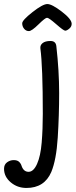

<svg xmlns="http://www.w3.org/2000/svg" viewBox="-121 -671 376 951"><path d="M234 -553Q234 -539 222 -529Q210 -519 202 -519Q194 -519 157.5 -551Q121 -583 112 -583Q103 -583 69.5 -550Q36 -517 22 -517Q8 -517 -1.5 -528.5Q-11 -540 -11 -555.5Q-11 -571 40 -611Q91 -651 113.5 -651Q136 -651 185 -613.5Q234 -576 234 -553ZM158 -443Q172 -320 172 -210Q172 -100 165 10.5Q158 121 133 181Q99 260 10 260Q-35 260 -68 232Q-101 204 -101 165Q-101 144 -86 133Q-71 122 -53 122Q-35 122 -26 131Q-17 140 -14 151Q-4 180 20.5 180Q45 180 62.5 141Q80 102 85.5 35Q91 -32 91 -107Q91 -342 79 -431Q77 -447 90 -457.5Q103 -468 129 -468Q155 -468 158 -443Z"/></svg>

Font: Patrick Hand
Style: Regular
Weight: 400
Designer: Patrick Wagesreiter
Foundry: Patrick Wagesreiter
Version: Version 1.003;PS 001.003;hotconv 1.0.70;makeotf.lib2.5.58329